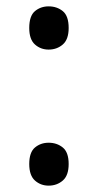

<svg xmlns="http://www.w3.org/2000/svg" viewBox="-20 -570 308 604"><path d="M72 -482Q72 -520 90 -535Q108 -550 133 -550Q159 -550 177.5 -535Q196 -520 196 -482Q196 -446 177.5 -430Q159 -414 133 -414Q108 -414 90 -430Q72 -446 72 -482ZM72 -54Q72 -91 90 -106Q108 -121 133 -121Q159 -121 177.5 -106Q196 -91 196 -54Q196 -18 177.5 -2Q159 14 133 14Q108 14 90 -2Q72 -18 72 -54Z"/></svg>

Font: Noto Sans Sogdian
Style: Regular
Weight: 400
Designer: Monotype Design Team
Foundry: Monotype Imaging Inc.
Version: Version 2.002; ttfautohint (v1.8.4.7-5d5b)